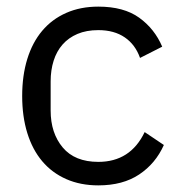

<svg xmlns="http://www.w3.org/2000/svg" viewBox="-20 -548 543 580"><path d="M277 12Q223 12 180 -7Q137 -26 107.5 -61Q78 -96 62.5 -146Q47 -196 47 -258Q47 -320 62.5 -370Q78 -420 107.5 -455Q137 -490 180 -509Q223 -528 277 -528Q354 -528 400.5 -494.5Q447 -461 470 -407L403 -373Q389 -413 357 -435Q325 -457 277 -457Q241 -457 214 -445.5Q187 -434 169 -413.5Q151 -393 142 -364.5Q133 -336 133 -302V-214Q133 -146 169.5 -102.5Q206 -59 277 -59Q374 -59 417 -149L475 -110Q450 -54 400.5 -21Q351 12 277 12Z"/></svg>

Font: IBM Plex Sans KR
Style: Regular
Weight: 400
Designer: Mike Abbink; Paul van der Laan; Pieter van Rosmalen; Wujin Sim; Chorong Kim; Dohee Lee;
Foundry: Sandoll Inc.
Version: Version 1.000